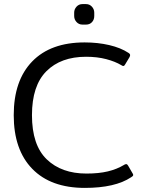

<svg xmlns="http://www.w3.org/2000/svg" viewBox="-20 -902 716 937"><path d="M342 -824V-840Q342 -857 353.5 -869.5Q365 -882 382 -882H400Q417 -882 428.5 -869.5Q440 -857 440 -840V-824Q440 -806 429 -794Q418 -782 400 -782H382Q365 -782 353.5 -794.5Q342 -807 342 -824ZM47 -340Q47 -509 137 -602Q227 -695 393 -695Q457 -695 513 -682Q569 -669 607 -644Q615 -639 615 -633Q615 -629 612 -623L591 -588Q587 -580 582 -580Q577 -580 572 -584Q542 -602 498 -613.5Q454 -625 400 -625Q277 -625 206.5 -554.5Q136 -484 136 -340Q136 -194 208 -124.5Q280 -55 402 -55Q462 -55 506 -65.5Q550 -76 585 -97Q590 -101 596 -101Q601 -101 605 -94L627 -56Q630 -52 630 -48Q630 -45 627.5 -42.5Q625 -40 620 -37Q542 15 394 15Q228 15 137.5 -78Q47 -171 47 -340Z"/></svg>

Font: Mitr Light
Style: Regular
Weight: 300
Designer: Thanarat Vachiruckul
Foundry: Cadson Demak
Version: Version 1.003